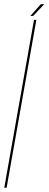

<svg xmlns="http://www.w3.org/2000/svg" viewBox="-27 -878 227 898"><path d="M-7 0H4L143 -785H132ZM115 -803.5H128L180 -858.5H164Z"/></svg>

Font: Anybody Thin Condensed
Style: Italic
Weight: 100
Width: 3
Italic angle: -10°
Version: Version 1.113;gftools[0.9.25]